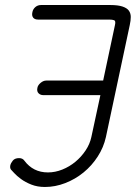

<svg xmlns="http://www.w3.org/2000/svg" viewBox="-20 -745 541 765"><path d="M132 -667Q118 -667 112 -675Q106 -683 109 -696Q111 -708 120.5 -716.5Q130 -725 144 -725H419Q450 -725 468 -719Q486 -713 493.5 -702.5Q501 -692 501 -677.5Q501 -663 497 -645L402 -199Q393 -158 369.5 -121.5Q346 -85 313 -58Q280 -31 240 -15.5Q200 0 159 0Q129 0 105 -9.5Q81 -19 64 -31.5Q47 -44 37 -55Q27 -66 24 -69Q19 -75 21 -86Q23 -95 31 -105Q39 -115 56 -115Q70 -115 77 -105Q112 -58 171 -58Q200 -58 228.5 -69.5Q257 -81 280.5 -100.5Q304 -120 321 -145.5Q338 -171 344 -199L380 -366H152Q141 -366 133.5 -373.5Q126 -381 129 -395Q131 -406 142 -415Q153 -424 164 -424H391L438 -645Q442 -662 434.5 -664.5Q427 -667 416 -667Z"/></svg>

Font: VDS
Style: Thin Italic
Weight: 100
Width: 0
Designer: artmaker
Foundry: artmaker
Version: Version 1.000 2012 initial release